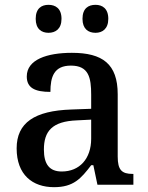

<svg xmlns="http://www.w3.org/2000/svg" viewBox="-20 -766 613 796"><path d="M376 -630C404 -630 429 -646 429 -688C429 -731 404 -746 376 -746C346 -746 322 -731 322 -688C322 -646 346 -630 376 -630ZM181 -630C210 -630 235 -646 235 -688C235 -731 210 -746 181 -746C152 -746 128 -731 128 -688C128 -646 152 -630 181 -630ZM204 10C285 10 316 -26 358 -81H367L384 0H533V-45H530C485 -45 468 -61 468 -117V-375C468 -501 405 -547 278 -547C175 -547 91 -519 91 -449C91 -402 124 -385 189 -385C189 -448 204 -494 274 -494C348 -494 358 -444 358 -373V-315L276 -312C123 -307 49 -257 49 -151C49 -41 115 10 204 10ZM236 -55C185 -55 162 -85 162 -146C162 -222 196 -263 299 -267L358 -270V-191C358 -108 310 -55 236 -55Z"/></svg>

Font: Noto Serif Yezidi Medium
Style: Regular
Weight: 500
Designer: Dalton Maag Ltd
Foundry: Dalton Maag Ltd
Version: Version 1.001